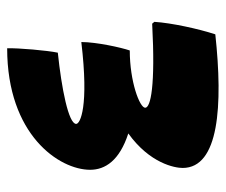

<svg xmlns="http://www.w3.org/2000/svg" viewBox="-66 -540 616 523"><g transform="rotate(-90 241.5 -279.0)"><path d="M438 -172C269 -163 209 -176 209 -191C209 -206 280 -233 365 -233C373 -256 388 -324 388 -365C212 -344 165 -368 165 -379C165 -400 263 -419 359 -429C365 -457 372 -537 371 -567C135 -567 40 -425 40 -341C40 -300 65 -261 139 -237C57 -178 45 -110 45 -89C45 10 215 21 409 0C424 -46 440 -119 443 -166Z"/></g></svg>

Font: FilmFarsi Display
Style: Regular
Weight: 400
Designer: Borna Izadpanah
Foundry: Borna Izadpanah
Version: Version 1.000;PS 001.000;hotconv 1.0.88;makeotf.lib2.5.64775